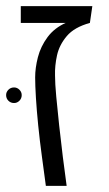

<svg xmlns="http://www.w3.org/2000/svg" viewBox="-25 -609 357 628"><path d="M125 -1Q119 -46 112 -97.5Q105 -149 100 -198.5Q95 -248 92.5 -289Q90 -330 90 -356Q90 -387 99 -422Q108 -457 130.5 -487.5Q153 -518 192 -535L269 -534Q218 -520 193.5 -491Q169 -462 161.5 -428Q154 -394 155 -362Q155 -336 159 -293Q163 -250 168.5 -199Q174 -148 180.5 -96Q187 -44 193 -1ZM43 -534V-589H277L269 -534ZM21 -272Q10 -272 2.5 -279.5Q-5 -287 -5 -298Q-5 -308 2.5 -315.5Q10 -323 21 -323Q31 -323 38.5 -315.5Q46 -308 46 -298Q46 -287 38.5 -279.5Q31 -272 21 -272Z"/></svg>

Font: Noto Sans Hebrew Thin Light
Style: Regular
Weight: 300
Version: Version 3.001